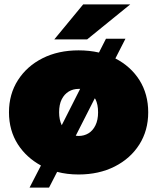

<svg xmlns="http://www.w3.org/2000/svg" viewBox="-20 -787 718 877"><path d="M339 10Q286 10 241 -2L204 70H115L167 -31Q101 -67 62 -127Q21 -191 21 -274Q21 -357 62 -421Q103 -485 174.5 -521Q246 -557 339 -557Q388 -557 432 -547L464 -610H553L507 -520Q577 -484 617 -421Q657 -357 657 -274Q657 -191 616.5 -127Q576 -63 504 -26.5Q432 10 339 10ZM228 -607 360 -767H575L378 -607ZM339 -166Q364 -166 384 -178Q404 -190 416 -214.5Q428 -239 428 -274Q428 -310 416 -334Q415 -336 413 -338L326 -167Q332 -166 339 -166ZM262 -215 346 -381Q343 -381 339 -381Q314 -381 294 -369Q274 -357 262 -333.5Q250 -310 250 -274Q250 -240 262 -215Z"/></svg>

Font: Montserrat Thin Black
Style: Regular
Weight: 900
Version: Version 9.000